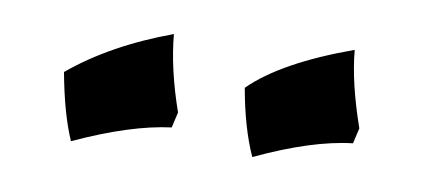

<svg xmlns="http://www.w3.org/2000/svg" viewBox="-26 -778 415 188"><g transform="rotate(5 181.5 -684.5)"><path d="M35.2 -694.8Q78.1 -724.6 139.2 -741.2Q139.2 -707 149.9 -665L145 -649.9Q105 -648.4 47.9 -627.9Q39.1 -653.8 35.2 -694.8ZM212.9 -694.8Q245.6 -722.2 316.9 -741.2Q316.9 -709 328.1 -665L323.2 -649.9Q283.2 -648.9 226.1 -627.9Q216.3 -655.8 212.9 -694.8Z"/></g></svg>

Font: Junge
Style: Regular
Weight: 400
Designer: Alexei Vanyashin
Foundry: Cyreal (www.cyreal.org)
Version: Version 1.002